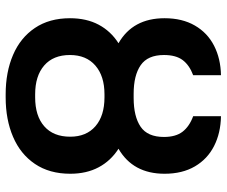

<svg xmlns="http://www.w3.org/2000/svg" viewBox="-80 -698 789 668"><g transform="rotate(90 314.0 -364.5)"><path d="M171.9 -213.9Q171.9 -155.8 208.3 -124.3Q244.6 -92.8 308.6 -92.8H319.3Q383.8 -92.8 419.9 -124.5Q456.1 -156.2 456.1 -214.8Q456.1 -271 419.7 -302.5Q383.3 -334 319.3 -334H308.6Q245.1 -334 208.5 -302.2Q171.9 -270.5 171.9 -213.9ZM457 -541Q457 -582 438.7 -605.7Q420.4 -629.4 384.8 -642.6V-739.3Q443.4 -738.3 488.5 -715.3Q533.7 -692.4 559.3 -648.7Q585 -605 585 -543Q585 -433.1 498 -382.8Q540 -356 562.5 -313.7Q585 -271.5 585 -214.8Q585 -142.6 550.8 -92Q516.6 -41.5 456.5 -15.9Q396.5 9.8 319.3 9.8H308.6Q231.4 9.8 171.6 -15.9Q111.8 -41.5 77.9 -91.8Q43.9 -142.1 43.9 -213.9Q43.9 -271.5 66.4 -313.7Q88.9 -356 130.9 -382.8Q43.9 -432.6 43.9 -543Q43.9 -604.5 69.3 -648.4Q94.7 -692.4 139.6 -715.3Q184.6 -738.3 242.2 -739.3V-642.6Q207 -629.4 189.5 -606Q171.9 -582.5 171.9 -541Q171.9 -484.4 207.3 -460Q242.7 -435.5 306.6 -435.5H321.3Q385.7 -435.5 421.4 -459.7Q457 -483.9 457 -541Z"/></g></svg>

Font: Pretendard Std SemiBold
Style: Regular
Weight: 600
Designer: Base glyphs from Inter by Rasmus Andersson; Hangeul glyphs from Noto Sans CJK(Source Han Sans) by Jang Soo-young and Kan
Foundry: Kil Hyung-jin
Version: Version 1.309